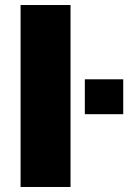

<svg xmlns="http://www.w3.org/2000/svg" viewBox="-20 -745 511 765"><path d="M62 -725H261V0H62ZM318 -429H471V-290H318Z"/></svg>

Font: Archivo Black
Style: Regular
Weight: 400
Designer: Hector Gatti
Foundry: Omnibus-Type
Version: Version 1.101; ttfautohint (v1.8)